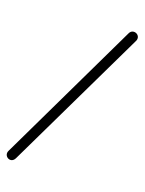

<svg xmlns="http://www.w3.org/2000/svg" viewBox="-205 -816 711 944"><g transform="rotate(20 150.5 -344.0)"><path d="M-5 38 352 -705C369 -739 320 -761 305 -728L-52 17C-67 48 -22 74 -5 38Z"/></g></svg>

Font: SN Pro Light
Style: Italic
Weight: 300
Italic angle: -8.99998°
Designer: Tobias Whetton
Foundry: Supernotes
Version: Version 1.001;Glyphs 3.2 (3249)